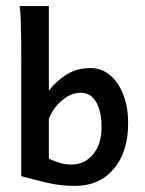

<svg xmlns="http://www.w3.org/2000/svg" viewBox="-20 -606 478 635"><path d="M228.5 8.8Q178.2 8.8 134 -2Q89.8 -12.7 50.3 -23.4Q50.3 -63.5 50.3 -113.5Q50.3 -163.6 50.3 -217Q50.3 -270.5 50.3 -321.3Q50.3 -372.1 50.3 -413.6Q50.3 -439.9 50 -472.2Q49.8 -504.4 48.8 -534.9Q47.9 -565.4 44.9 -585.9H141.6Q141.6 -585.9 141.6 -560.8Q141.6 -535.6 141.6 -497.3Q141.6 -459 141.6 -418.9Q141.6 -378.9 141.6 -347.7Q141.6 -316.4 141.6 -306.6Q166.5 -338.4 200.4 -359.6Q234.4 -380.9 279.8 -380.9Q315.9 -380.9 344 -357.4Q372.1 -334 387.9 -292.7Q403.8 -251.5 403.8 -197.8Q403.8 -103.5 356.2 -47.4Q308.6 8.8 228.5 8.8ZM217.8 -62Q260.3 -62 288.1 -95.9Q315.9 -129.9 315.9 -184.6Q315.9 -237.8 297.9 -268.6Q279.8 -299.3 246.6 -299.3Q216.3 -299.3 187 -275.6Q157.7 -252 141.6 -213.9V-81.1Q164.6 -70.8 180.9 -66.4Q197.3 -62 217.8 -62Z"/></svg>

Font: Harmattan SemiBold
Style: Regular
Weight: 600
Designer: George W. Nuss III and SIL International
Foundry: SIL International
Version: Version 4.000